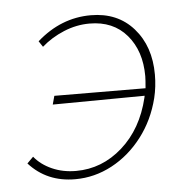

<svg xmlns="http://www.w3.org/2000/svg" viewBox="-39 -451 487 493"><g transform="rotate(-5 204.5 -204.0)"><path d="M363 -246Q363 -215 356 -186Q342 -130 309 -87Q276 -44 231 -20Q186 4 136 4Q63 4 17 -47L33 -63Q50 -42 78 -29.5Q106 -17 140 -17Q207 -17 259.5 -63.5Q312 -110 331 -189L332 -194L95 -192L101 -214L336 -213Q338 -235 338 -244Q338 -309 303 -350Q268 -391 207 -391Q173 -391 140.5 -377.5Q108 -364 83 -342L73 -357Q135 -412 212 -412Q281 -412 322 -365.5Q363 -319 363 -246Z"/></g></svg>

Font: Ysabeau Infant Extralight
Style: Italic
Weight: 200
Italic angle: -12°
Designer: Christian Thalmann (Catharsis Fonts)
Version: Version 0.003